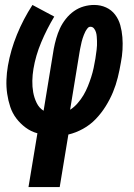

<svg xmlns="http://www.w3.org/2000/svg" viewBox="-20 -540 540 775"><path d="M95 215 131 -2Q105 -9 83.5 -25Q62 -41 46 -62Q30 -83 21.5 -108.5Q13 -134 9 -161.5Q5 -189 6 -217.5Q7 -246 12 -275Q23 -338 48.5 -400.5Q74 -463 111 -520L199 -473Q169 -423 146.5 -369.5Q124 -316 115 -262Q111 -238 110.5 -214Q110 -190 114 -167.5Q118 -145 128 -124.5Q138 -104 156 -93L197 -343Q201 -364 207 -385Q213 -406 222 -425.5Q231 -445 245.5 -463.5Q260 -482 278.5 -495Q297 -508 318 -514Q339 -520 360 -520Q386 -520 408 -510Q430 -500 444.5 -481Q459 -462 465.5 -438.5Q472 -415 474 -390Q476 -365 474.5 -339Q473 -313 468 -288Q463 -258 455.5 -227.5Q448 -197 436 -168Q424 -139 406.5 -111Q389 -83 366.5 -59.5Q344 -36 315 -20Q286 -4 256 3L221 215ZM263 -97Q279 -107 293 -123Q307 -139 317 -156Q327 -173 334.5 -191.5Q342 -210 348 -228.5Q354 -247 358 -266Q362 -285 365 -303Q366 -312 367.5 -321Q369 -330 370 -339Q371 -348 371.5 -357Q372 -366 371.5 -375Q371 -384 370.5 -392.5Q370 -401 367.5 -409.5Q365 -418 359.5 -425Q354 -432 345 -432Q338 -432 333 -425.5Q328 -419 324.5 -412.5Q321 -406 318.5 -399Q316 -392 313.5 -385Q311 -378 309.5 -371Q308 -364 306.5 -357Q305 -350 303.5 -343Q302 -336 301 -329Z"/></svg>

Font: Iosevka Extrabold Oblique
Style: Regular
Weight: 800
Italic angle: -9°
Monospace: yes
Designer: Belleve Invis
Foundry: Belleve Invis
Version: Version 32.5.0; ttfautohint (v1.8.4)